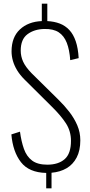

<svg xmlns="http://www.w3.org/2000/svg" viewBox="-20 -933 491 1047"><path d="M232 94V10Q138 8 94 -49Q50 -106 42 -200L89 -215Q96 -162 110.5 -121Q125 -80 155 -57.5Q185 -35 238 -35Q298 -35 332.5 -65Q367 -95 367 -165Q367 -218 339.5 -260.5Q312 -303 262 -352L114 -499Q89 -524 73.5 -549.5Q58 -575 50.5 -601Q43 -627 43 -653Q43 -730 88.5 -772.5Q134 -815 208 -818V-913H238V-818Q276 -816 306 -804.5Q336 -793 358 -769.5Q380 -746 393 -708Q406 -670 409 -616L363 -605Q359 -662 344 -700Q329 -738 300 -757Q271 -776 222 -775Q167 -774 130 -746.5Q93 -719 93 -657Q93 -626 106 -597Q119 -568 152 -534L298 -390Q331 -358 358 -323Q385 -288 401.5 -249.5Q418 -211 418 -168Q418 -112 398 -74Q378 -36 343 -15.5Q308 5 261 9V94Z"/></svg>

Font: Oswald ExtraLight
Style: Regular
Weight: 250
Designer: Vernon Adams
Foundry: Vernon Adams
Version: Version 4.100; ttfautohint (v1.8.1.43-b0c9)